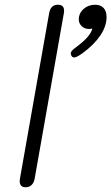

<svg xmlns="http://www.w3.org/2000/svg" viewBox="-20 -779 469 809"><path d="M63 -16Q63 -22 64 -26L187 -723Q193 -759 224 -759Q250 -759 250 -734Q250 -727 249 -723L126 -26Q123 -9 113 0.5Q103 10 88 10Q63 10 63 -16ZM278 -554Q278 -564 299 -579Q362 -625 369 -659Q364 -657 354 -657Q337 -657 324.5 -668.5Q312 -680 312 -697Q312 -723 332 -741Q352 -759 381 -759Q404 -759 416.5 -745.5Q429 -732 429 -707Q429 -669 403 -630Q377 -591 328 -555Q303 -537 293 -537Q285 -537 281 -544Q278 -550 278 -554Z"/></svg>

Font: Kodchasan Light
Style: Italic
Weight: 300
Italic angle: -10°
Version: Version 1.000; ttfautohint (v1.6)